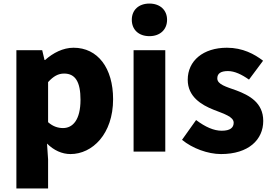

<svg xmlns="http://www.w3.org/2000/svg" viewBox="-20 -811 1529 1078"><path d="M72 -529V247H250V84L244 -5C282 33 328 54 376 54C498 54 615 -58 615 -254C615 -429 529 -543 393 -543C334 -543 278 -514 233 -474H230L217 -529ZM250 -125V-350C280 -383 307 -398 340 -398C403 -398 432 -351 432 -251C432 -137 388 -92 334 -92C307 -92 278 -100 250 -125Z M730 -529V40H908V-529ZM720 -700C720 -644 759 -608 819 -608C878 -608 918 -644 918 -700C918 -755 878 -791 819 -791C759 -791 720 -755 720 -700Z M1221 54C1376 54 1458 -27 1458 -132C1458 -235 1379 -276 1308 -303C1249 -324 1200 -337 1200 -371C1200 -398 1219 -412 1260 -412C1297 -412 1337 -393 1378 -364L1457 -470C1409 -507 1343 -543 1254 -543C1121 -543 1034 -470 1034 -363C1034 -268 1111 -222 1179 -195C1237 -172 1292 -156 1292 -122C1292 -94 1272 -77 1225 -77C1180 -77 1133 -98 1081 -137L1002 -26C1060 22 1147 54 1221 54Z"/></svg>

Font: コーポレート・ロゴ ver3 Bold
Style: Regular
Weight: 700
Designer: [KANA_main] LOGOTYPE.JP [Source Han Sans] Ryoko NISHIZUKA 西塚涼子 (kana, bopomofo & ideographs); Paul D. Hunt (Latin, Greek
Version: Version 12.001;FEAKit 1.0